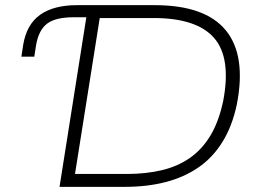

<svg xmlns="http://www.w3.org/2000/svg" viewBox="-20 -725 1017 745"><path d="M211 0 315 -658H266Q195 -658 162.5 -633Q130 -608 120 -550L113 -505H63L70 -551Q83 -630 135.5 -667.5Q188 -705 279 -705H580Q776 -705 856 -607.5Q936 -510 899 -320Q881 -235 843 -174Q805 -113 749.5 -75Q694 -37 622.5 -18.5Q551 0 465 0ZM271 -50H472Q546 -50 607.5 -64.5Q669 -79 716.5 -112Q764 -145 796.5 -199Q829 -253 846 -333Q878 -501 810.5 -578Q743 -655 576 -655H367Z"/></svg>

Font: Nunito Sans 7pt SemiExpanded ExtraLight
Style: Italic
Weight: 250
Width: 6
Italic angle: -9°
Designer: Vernon Adams
Foundry: Vernon Adams
Version: Version 3.101;gftools[0.9.27]